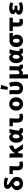

<svg xmlns="http://www.w3.org/2000/svg" viewBox="3063 -3939 1074 7240"><g transform="rotate(-90 3600.0 -319.0)"><path d="M297 12Q229 12 173 -15.5Q117 -43 83.5 -94Q50 -145 50 -217Q50 -277 79 -319.5Q108 -362 153 -390.5Q198 -419 247 -436L319 -350Q266 -339 233.5 -307Q201 -275 201 -219Q201 -185 215 -162.5Q229 -140 251.5 -128Q274 -116 300 -116Q327 -116 348.5 -126.5Q370 -137 382.5 -161Q395 -185 395 -225Q395 -262 376 -288.5Q357 -315 326.5 -338Q296 -361 259 -383Q222 -407 184.5 -435Q147 -463 122 -500Q97 -537 97 -587Q97 -637 145 -673.5Q193 -710 293 -710Q351 -710 413 -698.5Q475 -687 529 -669L494 -551Q440 -570 387 -581.5Q334 -593 292 -593Q270 -593 260 -587Q250 -581 250 -570Q250 -555 269.5 -537.5Q289 -520 322.5 -499.5Q356 -479 398 -451Q450 -419 483.5 -386.5Q517 -354 533.5 -315Q550 -276 550 -223Q550 -153 519.5 -100.5Q489 -48 432.5 -18Q376 12 297 12Z M991 12Q917 12 874.5 -14.5Q832 -41 815 -88.5Q798 -136 798 -200V-373H658V-498H959Q957 -447 954.5 -389.5Q952 -332 950 -280Q948 -228 948 -194Q948 -150 969 -133Q990 -116 1034 -116Q1048 -116 1069.5 -120.5Q1091 -125 1109 -133L1143 -16Q1118 -6 1080.5 3Q1043 12 991 12Z M1280 0V-342Q1280 -372 1278 -414.5Q1276 -457 1268 -498H1426Q1432 -474 1434 -441.5Q1436 -409 1436 -374V-292H1440Q1476 -349 1518.5 -395.5Q1561 -442 1612 -472.5Q1663 -503 1724 -510L1736 -362Q1706 -356 1677.5 -344.5Q1649 -333 1620 -312.5Q1591 -292 1555 -260Q1519 -228 1472 -180Q1453 -160 1441.5 -124Q1430 -88 1430 -30V0ZM1607 11Q1588 -13 1567.5 -44.5Q1547 -76 1525.5 -115Q1504 -154 1481 -201L1582 -305Q1607 -254 1642 -198Q1677 -142 1715 -90Q1753 -38 1787 0Z M2035 12Q1946 12 1892.5 -57.5Q1839 -127 1839 -248Q1839 -330 1868.5 -388.5Q1898 -447 1945 -478.5Q1992 -510 2045 -510Q2074 -510 2098.5 -501Q2123 -492 2144.5 -472Q2166 -452 2183 -417H2187L2202 -498H2359Q2349 -456 2337.5 -408.5Q2326 -361 2316.5 -314.5Q2307 -268 2300.5 -228Q2294 -188 2294 -161Q2294 -136 2307.5 -126Q2321 -116 2342 -116Q2349 -116 2357 -117.5Q2365 -119 2374 -122L2393 -5Q2379 1 2356 6.5Q2333 12 2302 12Q2248 12 2215.5 -5.5Q2183 -23 2168 -67H2164Q2116 12 2035 12ZM2073 -118Q2092 -118 2109 -131.5Q2126 -145 2137 -167Q2148 -189 2150 -217L2156 -302Q2150 -320 2140.5 -335Q2131 -350 2121 -359.5Q2111 -369 2100 -374.5Q2089 -380 2079 -380Q2061 -380 2043 -367Q2025 -354 2013.5 -325Q2002 -296 2002 -250Q2002 -180 2021.5 -149Q2041 -118 2073 -118Z M2791 12Q2717 12 2674.5 -14.5Q2632 -41 2615 -88.5Q2598 -136 2598 -200V-373H2458V-498H2759Q2757 -447 2754.5 -389.5Q2752 -332 2750 -280Q2748 -228 2748 -194Q2748 -150 2769 -133Q2790 -116 2834 -116Q2848 -116 2869.5 -120.5Q2891 -125 2909 -133L2943 -16Q2918 -6 2880.5 3Q2843 12 2791 12Z M3300 12Q3234 12 3176.5 -19Q3119 -50 3083.5 -108Q3048 -166 3048 -249Q3048 -332 3083.5 -390Q3119 -448 3176.5 -479Q3234 -510 3300 -510Q3366 -510 3423.5 -479Q3481 -448 3516.5 -390Q3552 -332 3552 -249Q3552 -166 3516.5 -108Q3481 -50 3423.5 -19Q3366 12 3300 12ZM3300 -116Q3331 -116 3350 -132.5Q3369 -149 3378.5 -178.5Q3388 -208 3388 -249Q3388 -289 3378.5 -319Q3369 -349 3350 -365.5Q3331 -382 3300 -382Q3269 -382 3250 -365.5Q3231 -349 3221.5 -319Q3212 -289 3212 -249Q3212 -208 3221.5 -178.5Q3231 -149 3250 -132.5Q3269 -116 3300 -116Z M3894 12Q3813 12 3762.5 -17.5Q3712 -47 3689.5 -98Q3667 -149 3667 -214Q3667 -246 3669 -278Q3671 -310 3671 -342Q3671 -372 3669 -414.5Q3667 -457 3659 -498H3813Q3819 -473 3821 -441Q3823 -409 3823 -374Q3823 -347 3820 -297.5Q3817 -248 3817 -201Q3817 -174 3827 -155Q3837 -136 3854.5 -126Q3872 -116 3894 -116Q3923 -116 3942 -132Q3961 -148 3970.5 -181.5Q3980 -215 3980 -266Q3980 -311 3973 -362Q3966 -413 3949 -476L4103 -510Q4118 -454 4129 -394Q4140 -334 4140 -275Q4140 -187 4112.5 -122.5Q4085 -58 4030.5 -23Q3976 12 3894 12ZM3939 -558 3833 -573 3865 -836 4020 -813Z M4260 198V-498H4419V-211Q4419 -161 4435 -142.5Q4451 -124 4480 -124Q4498 -124 4513 -131Q4528 -138 4542 -153.5Q4556 -169 4568 -193V-498H4729Q4727 -442 4724 -377.5Q4721 -313 4719.5 -255Q4718 -197 4718 -159Q4718 -135 4728.5 -125.5Q4739 -116 4755 -116Q4760 -116 4763.5 -116.5Q4767 -117 4773 -118L4791 -1Q4779 4 4759 8Q4739 12 4713 12Q4663 12 4631.5 -11Q4600 -34 4586 -78H4582Q4564 -37 4535 -15Q4506 7 4471 7Q4456 7 4439 3Q4422 -1 4410 -13Q4411 24 4412.5 59Q4414 94 4415.5 128Q4417 162 4421 198Z M5035 12Q4946 12 4892.5 -57.5Q4839 -127 4839 -248Q4839 -330 4868.5 -388.5Q4898 -447 4945 -478.5Q4992 -510 5045 -510Q5074 -510 5098.5 -501Q5123 -492 5144.5 -472Q5166 -452 5183 -417H5187L5202 -498H5359Q5349 -456 5337.5 -408.5Q5326 -361 5316.5 -314.5Q5307 -268 5300.5 -228Q5294 -188 5294 -161Q5294 -136 5307.5 -126Q5321 -116 5342 -116Q5349 -116 5357 -117.5Q5365 -119 5374 -122L5393 -5Q5379 1 5356 6.5Q5333 12 5302 12Q5248 12 5215.5 -5.5Q5183 -23 5168 -67H5164Q5116 12 5035 12ZM5073 -118Q5092 -118 5109 -131.5Q5126 -145 5137 -167Q5148 -189 5150 -217L5156 -302Q5150 -320 5140.5 -335Q5131 -350 5121 -359.5Q5111 -369 5100 -374.5Q5089 -380 5079 -380Q5061 -380 5043 -367Q5025 -354 5013.5 -325Q5002 -296 5002 -250Q5002 -180 5021.5 -149Q5041 -118 5073 -118Z M5683 12Q5618 12 5563.5 -17.5Q5509 -47 5476.5 -103.5Q5444 -160 5444 -243Q5444 -329 5479.5 -386Q5515 -443 5571.5 -470.5Q5628 -498 5691 -498H5977V-368Q5937 -373 5907 -375.5Q5877 -378 5838 -379V-375Q5875 -355 5894 -313.5Q5913 -272 5913 -218Q5913 -147 5884 -95.5Q5855 -44 5803 -16Q5751 12 5683 12ZM5685 -116Q5710 -116 5727 -130Q5744 -144 5753 -170Q5762 -196 5762 -234Q5762 -272 5753 -302.5Q5744 -333 5727 -351.5Q5710 -370 5685 -370Q5661 -370 5643.5 -357Q5626 -344 5617 -316.5Q5608 -289 5608 -243Q5608 -203 5617 -174.5Q5626 -146 5643.5 -131Q5661 -116 5685 -116Z M6386 12Q6324 12 6287.5 -11.5Q6251 -35 6235.5 -78Q6220 -121 6220 -178V-373H6047V-492L6122 -498H6553V-373H6376Q6373 -316 6371.5 -262.5Q6370 -209 6370 -172Q6370 -140 6386.5 -128Q6403 -116 6428 -116Q6444 -116 6459 -119.5Q6474 -123 6495 -130L6516 -11Q6488 -1 6455.5 5.5Q6423 12 6386 12Z M6932 12Q6853 12 6793 -5Q6733 -22 6699.5 -56.5Q6666 -91 6666 -143Q6666 -176 6679.5 -198.5Q6693 -221 6719 -235.5Q6745 -250 6780 -259V-263Q6733 -278 6710 -307.5Q6687 -337 6687 -366Q6687 -417 6718.5 -448.5Q6750 -480 6806 -495Q6862 -510 6934 -510Q6987 -510 7041 -495.5Q7095 -481 7139 -451L7081 -349Q7049 -370 7014 -379.5Q6979 -389 6943 -389Q6888 -389 6865.5 -376.5Q6843 -364 6843 -344Q6843 -324 6866.5 -315Q6890 -306 6935 -306Q6951 -306 6970 -307.5Q6989 -309 7006 -310V-197Q6984 -199 6961.5 -200Q6939 -201 6919 -201Q6869 -201 6845.5 -192Q6822 -183 6822 -159Q6822 -135 6850.5 -122Q6879 -109 6947 -109Q6975 -109 7012.5 -118Q7050 -127 7086 -153L7148 -53Q7090 -13 7038 -0.5Q6986 12 6932 12Z"/></g></svg>

Font: Source Code Pro ExtraBold
Style: Regular
Weight: 800
Monospace: yes
Designer: Paul D. Hunt, Teo Tuominen
Foundry: Adobe Systems Incorporated
Version: Version 1.018;hotconv 1.0.116;makeotfexe 2.5.65601